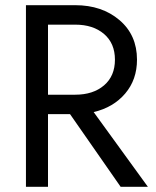

<svg xmlns="http://www.w3.org/2000/svg" viewBox="-20 -720 600 740"><path d="M165 -280V0H80V-700H270Q373 -700 440.5 -642.5Q508 -585 508 -490Q508 -413 462.5 -359.5Q417 -306 341 -288L550 0H445L250 -280ZM165 -355H270Q339 -355 381 -391Q423 -427 423 -490Q423 -553 381 -589Q339 -625 270 -625H165Z"/></svg>

Font: renner_400book
Style: Book
Weight: 400
Version: Version 003.000 ; ttfautohint (v0.97) -l 8 -r 50 -G 200 -x 1